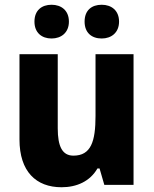

<svg xmlns="http://www.w3.org/2000/svg" viewBox="-20 -778 646 808"><path d="M125 -687C125 -640 156 -616 197 -616C238 -616 270 -641 270 -687C270 -734 238 -758 197 -758C156 -758 125 -735 125 -687ZM336 -687C336 -640 366 -616 408 -616C449 -616 481 -641 481 -687C481 -734 449 -758 408 -758C366 -758 336 -735 336 -687ZM542 -550H382V-290C382 -183 363 -123 289 -123C242 -123 223 -162 223 -238V-550H62V-191C62 -56 132 10 239 10C303 10 359 -15 390 -69H399L419 0H542Z"/></svg>

Font: Noto Sans Myanmar UI SemiCondensed ExtraBold
Style: Regular
Weight: 800
Width: 4
Designer: Monotype Design Team
Foundry: Monotype Imaging Inc.
Version: Version 2.103